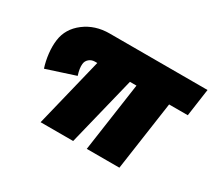

<svg xmlns="http://www.w3.org/2000/svg" viewBox="-109 -745 1046 943"><g transform="rotate(30 414.5 -273.5)"><path d="M64.9 -388.2Q74.2 -457 133.3 -502Q192.4 -546.9 273.9 -546.9H829.1L807.1 -391.1H701.2L645 0H460L516.1 -391.1H479L382.8 0H198.2L293.9 -391.1H280.8Q261.7 -391.1 248 -379.4Q234.4 -367.7 232.9 -350.1Q230 -326.2 242.2 -288.1L81.1 -235.8Q69.3 -271.5 64.7 -312Q60.1 -352.5 64.9 -388.2Z"/></g></svg>

Font: Trueno Black
Style: Italic
Weight: 900
Designer: Julieta Ulanovsky
Foundry: Julieta Ulanovsky
Version: Version 3.001b | FøM Fix